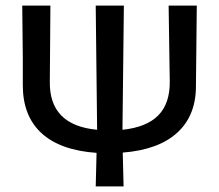

<svg xmlns="http://www.w3.org/2000/svg" viewBox="-20 -662 778 682"><path d="M420 -642 415 -201Q501 -210 542.5 -252.5Q584 -295 583 -373L579 -642H679L677 -449L676 -359Q677 -253 610.5 -191.5Q544 -130 416 -120L419 0H320L323 -119Q194 -128 127.5 -189Q61 -250 61 -359V-456L59 -642H159L157 -373Q154 -217 325 -201L320 -642Z"/></svg>

Font: Alegreya Sans Medium
Style: Regular
Weight: 500
Designer: Juan Pablo del Peral
Foundry: Huerta Tipografica
Version: Version 2.007